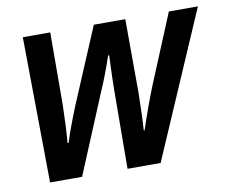

<svg xmlns="http://www.w3.org/2000/svg" viewBox="-65 -622 841 703"><g transform="rotate(-10 356.0 -270.5)"><path d="M61 -541H163L162 -273Q160 -186 155 -131H159Q175 -182 206 -259L325 -541H442L443 -268Q441 -168 438 -128H441Q468 -210 498 -285L604 -541H712L478 0H355L357 -292Q357 -331 361 -421H357Q333 -350 313 -305L186 0H67Z"/></g></svg>

Font: Noto Sans UI NarrowMedium
Style: Italic
Weight: 500
Width: 4
Italic angle: -12°
Designer: Monotype Design Team
Foundry: Monotype Imaging Inc.
Version: Version 1.001